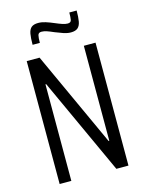

<svg xmlns="http://www.w3.org/2000/svg" viewBox="-130 -960 788 1038"><g transform="rotate(-15 264.5 -441.0)"><path d="M71.8 0V-688H143.7L387.5 -156.3H391.5V-688H456.9V0H389.2L141.2 -540.4H137.2V0ZM125.3 -764.8Q125.3 -803 129.5 -826.4Q133.8 -849.8 146.6 -860.5Q159.5 -871.2 184.9 -871.2Q204.4 -871.2 225.6 -864.4Q246.8 -857.7 272.8 -846.5Q292.1 -838.1 309.1 -832.4Q326 -826.7 338.9 -826.7Q356.8 -826.7 359.5 -841.1Q362.2 -855.6 362.2 -882.2H403.3Q403.3 -845.1 399.1 -821.6Q394.9 -798.1 382 -787Q369.2 -775.8 343.3 -775.8Q324.3 -775.8 303.3 -782.8Q282.4 -789.8 257.3 -800.1Q235.3 -809.8 219.4 -815.3Q203.6 -820.8 189.3 -820.8Q172.4 -820.8 169.2 -806.4Q165.9 -792 165.9 -764.8Z"/></g></svg>

Font: Saira Thin Condensed
Style: Regular
Weight: 100
Width: 3
Version: Version 1.101